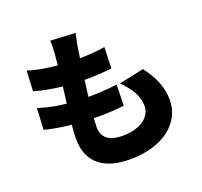

<svg xmlns="http://www.w3.org/2000/svg" viewBox="-148 -989 1295 1229"><g transform="rotate(-20 500.0 -374.5)"><path d="M87 -443 79 -297C129 -284 190 -273 260 -266C256 -228 254 -195 254 -173C254 -3 366 70 536 70C767 70 904 -49 904 -201C904 -286 875 -357 810 -445L640 -409C701 -348 739 -289 739 -221C739 -151 674 -88 541 -88C452 -88 404 -124 404 -199L407 -257H448C508 -257 565 -261 614 -266L618 -409C556 -402 479 -397 421 -397L435 -508C515 -508 566 -512 621 -518L626 -662C586 -655 523 -649 455 -648L464 -710C469 -738 474 -768 484 -810L314 -819C316 -794 316 -773 312 -720L306 -654C234 -660 163 -672 107 -691L100 -552C156 -536 223 -523 290 -516L276 -404C214 -410 150 -422 87 -443Z"/></g></svg>

Font: Noto Sans KR Black
Style: Regular
Weight: 900
Designer: Ryoko NISHIZUKA 西塚涼子 (kana, bopomofo & ideographs); Paul D. Hunt (Latin, Greek & Cyrillic); Sandoll Communications 산돌커뮤니
Foundry: Adobe
Version: Version 2.004;hotconv 1.0.118;makeotfexe 2.5.65603